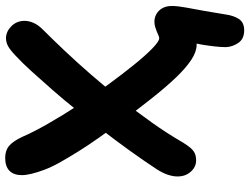

<svg xmlns="http://www.w3.org/2000/svg" viewBox="-128 -622 940 723"><g transform="rotate(-90 341.5 -261.0)"><path d="M588 189Q556 189 541 167Q526 145 525 120Q525 103 527.5 80Q530 57 534 32Q538 7 545 -16L576 -10Q573 -4 569 0.5Q565 5 557.5 7.5Q550 10 534 10Q508 10 477.5 -10Q447 -30 411.5 -67Q376 -104 333.5 -157.5Q291 -211 242 -277Q213 -317 185 -356.5Q157 -396 133.5 -433.5Q110 -471 91.5 -504Q73 -537 63 -564Q53 -591 48 -612Q43 -633 43 -648Q43 -679 59.5 -695Q76 -711 108 -711Q136 -711 153.5 -696Q171 -681 187 -647Q205 -605 236.5 -550Q268 -495 305.5 -437Q343 -379 383 -324.5Q423 -270 458.5 -226Q494 -182 520.5 -156.5Q547 -131 558 -131Q563 -131 569.5 -134Q576 -137 583.5 -140Q591 -143 600.5 -146Q610 -149 621 -149Q637 -149 650.5 -141Q664 -133 672 -118.5Q680 -104 680 -83Q680 -62 674 -29.5Q668 3 661 41.5Q654 80 648 119Q644 149 631 169Q618 189 588 189ZM98 8Q82 8 68.5 -1Q55 -10 46.5 -25.5Q38 -41 38 -62Q38 -79 44.5 -98.5Q51 -118 65 -140Q98 -190 135 -241.5Q172 -293 211 -343.5Q250 -394 288.5 -442.5Q327 -491 364 -533Q401 -575 433 -610.5Q465 -646 492 -671Q514 -692 528.5 -700Q543 -708 560 -708Q585 -707 604.5 -687Q624 -667 624 -638Q624 -622 616.5 -604.5Q609 -587 591 -569Q554 -532 510.5 -486Q467 -440 421 -387Q375 -334 329.5 -276.5Q284 -219 242 -160Q200 -101 166 -42Q155 -24 145 -12.5Q135 -1 124 3.5Q113 8 98 8Z"/></g></svg>

Font: Shantell Sans SemiBold
Style: Regular
Weight: 600
Designer: Stephen Nixon, Anya Danilova, Shantell Martin
Foundry: Arrow Type
Version: Version 1.011;[c5ecc13dd]